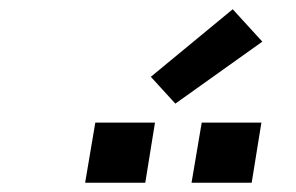

<svg xmlns="http://www.w3.org/2000/svg" viewBox="-20 -1000 640 415"><path d="M394 -605 416 -735H545L524 -605ZM164 -605 186 -735H315L294 -605ZM359 -776 306 -834 483 -980 547 -910Z"/></svg>

Font: Iosevka SS04 XBd Ex
Style: Italic
Weight: 800
Width: 7
Italic angle: -9°
Monospace: yes
Designer: Belleve Invis
Foundry: Belleve Invis
Version: Version 19.0.0; ttfautohint (v1.8.4)